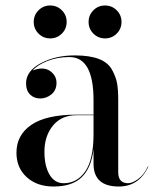

<svg xmlns="http://www.w3.org/2000/svg" viewBox="-20 -670 561 700"><path d="M320.5 -547.5Q303 -565 303 -590Q303 -615 320.5 -632.5Q338 -650 363 -650Q388 -650 405.5 -632.5Q423 -615 423 -590Q423 -565 405.5 -547.5Q388 -530 363 -530Q338 -530 320.5 -547.5ZM120.5 -547.5Q103 -565 103 -590Q103 -615 120.5 -632.5Q138 -650 163 -650Q188 -650 205.5 -632.5Q223 -615 223 -590Q223 -565 205.5 -547.5Q188 -530 163 -530Q138 -530 120.5 -547.5ZM259 -252H321V-305Q321 -462 233 -462Q189 -462 152.5 -447.5Q116 -433 99 -413Q138 -428 162 -411.5Q186 -395 186 -368Q186 -341 167.5 -326Q149 -311 127 -311Q104 -311 89.5 -325.5Q75 -340 75 -366Q75 -411 128.5 -439.5Q182 -468 253 -468Q307 -468 340.5 -455Q374 -442 388.5 -415.5Q403 -389 407 -365.5Q411 -342 411 -305V-42Q411 -2 447 -2Q463 -2 484.5 -18Q506 -34 519 -63H521Q487 10 413 10Q321 10 321 -73V-126Q313 -58 278 -24Q243 10 175 10Q115 10 77.5 -24Q40 -58 40 -113Q40 -178 94.5 -215Q149 -252 259 -252ZM212 -2Q261 -2 291 -45.5Q321 -89 321 -181V-250H259Q204 -250 173 -212Q142 -174 142 -117Q142 -65 160.5 -33.5Q179 -2 212 -2Z"/></svg>

Font: Bodoni* 72
Style: Regular
Weight: 400
Version: Version 1.003